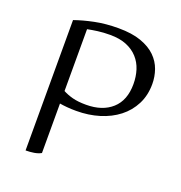

<svg xmlns="http://www.w3.org/2000/svg" viewBox="-132 -845 911 966"><g transform="rotate(20 323.0 -362.0)"><path d="M110 -691Q155 -707 213 -719Q271 -731 340 -731Q412 -731 461 -713.5Q510 -696 539.5 -667Q569 -638 582 -601Q595 -564 595 -525Q595 -464 570.5 -416Q546 -368 503.5 -335Q461 -302 404 -284.5Q347 -267 281 -267Q255 -267 232 -269Q209 -271 192 -274V-9Q176 0 154.5 3.5Q133 7 110 7ZM312 -685Q276 -685 246 -681Q216 -677 192 -672V-341Q214 -329 243.5 -321Q273 -313 317 -313Q404 -313 455 -359Q506 -405 506 -492Q506 -532 495 -567Q484 -602 460 -628.5Q436 -655 399.5 -670Q363 -685 312 -685Z"/></g></svg>

Font: Gotu
Style: Regular
Weight: 400
Designer: Sarang Kulkarni & Kailash Malviya
Foundry: Ek Type
Version: Version 2.320;hotconv 1.0.109;makeotfexe 2.5.65596; ttfautoh